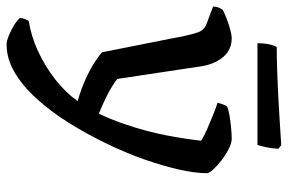

<svg xmlns="http://www.w3.org/2000/svg" viewBox="-176 -526 894 597"><g transform="rotate(90 271.5 -227.0)"><path d="M111 200Q100 200 83 193Q66 186 50.5 176.5Q35 167 28 158Q30 147 32.5 141Q35 135 38 131Q84 124 131 102.5Q178 81 219 49Q260 17 287 -21Q251 -31 219 -45.5Q187 -60 165 -74.5Q143 -89 135 -97L84 -354Q80 -375 73 -395Q66 -415 46 -422L-7 -442Q-7 -454 -3 -461.5Q1 -469 3 -472Q14 -478 31 -484.5Q48 -491 65 -495.5Q82 -500 91 -500Q128 -500 150.5 -472.5Q173 -445 179 -403L218 -144Q224 -139 240.5 -128.5Q257 -118 280 -107Q303 -96 326 -87Q343 -123 356 -160Q369 -197 378.5 -232.5Q388 -268 394 -300Q400 -332 404 -359Q408 -386 410 -405Q396 -414 373 -424Q350 -434 327.5 -443Q305 -452 292 -456Q294 -464 297 -472.5Q300 -481 303 -485Q313 -490 331 -493Q349 -496 369 -498Q389 -500 404 -500Q417 -500 435 -491Q453 -482 470.5 -468.5Q488 -455 499.5 -442.5Q511 -430 511 -423Q511 -387 500 -337.5Q489 -288 469 -230.5Q449 -173 420 -113Q390 -50 354.5 6.5Q319 63 279.5 106.5Q240 150 197.5 175Q155 200 111 200ZM107 -580Q107 -603 111 -619.5Q115 -636 119 -640Q151 -640 195.5 -641.5Q240 -643 286 -645.5Q332 -648 369 -650.5Q406 -653 424 -654L435 -645Q434 -623 430 -605.5Q426 -588 423 -580Z"/></g></svg>

Font: Texturina 12pt Medium
Style: Regular
Weight: 500
Designer: Guillermo Torres Carreño
Foundry: Omnibus-Type
Version: Version 1.002